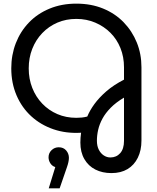

<svg xmlns="http://www.w3.org/2000/svg" viewBox="-20 -732 862 1056"><path d="M593 220Q543 220 504.5 200.5Q466 181 444 143Q422 105 422 52Q422 39 423 25.5Q424 12 426 -2Q344 3 274 -21Q204 -45 152 -92.5Q100 -140 71 -207.5Q42 -275 42 -356Q42 -430 67 -494.5Q92 -559 139 -608Q186 -657 252.5 -684.5Q319 -712 400 -712Q481 -712 547 -685Q613 -658 660 -609.5Q707 -561 732.5 -498Q758 -435 758 -362V41Q758 95 738 135.5Q718 176 681.5 198Q645 220 593 220ZM587 134Q620 134 641 110.5Q662 87 662 43V-195Q618 -169 589 -139.5Q560 -110 543.5 -79.5Q527 -49 520 -18.5Q513 12 513 42Q513 71 523.5 91.5Q534 112 551 123Q568 134 587 134ZM400 -84Q416 -84 430 -85.5Q444 -87 460 -91Q474 -125 499.5 -160Q525 -195 564.5 -229.5Q604 -264 662 -294V-362Q662 -419 642.5 -467.5Q623 -516 587.5 -551.5Q552 -587 504 -607.5Q456 -628 400 -628Q343 -628 295.5 -607.5Q248 -587 212.5 -550Q177 -513 157.5 -463.5Q138 -414 138 -356Q138 -298 157.5 -248.5Q177 -199 212.5 -162Q248 -125 295.5 -104.5Q343 -84 400 -84ZM248 304 284 187Q266 181 256.5 165.5Q247 150 247 133Q247 110 263.5 94Q280 78 303 78Q329 78 344 95.5Q359 113 359 136Q359 157 348 188L308 304Z"/></svg>

Font: MuseoModerno Thin
Style: Regular
Weight: 400
Version: Version 1.003